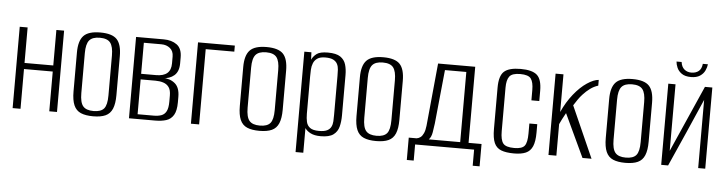

<svg xmlns="http://www.w3.org/2000/svg" viewBox="-46 -840 4397 1164"><g transform="rotate(5 2152.5 -258.0)"><path d="M45 0V-495H93V-279H268V-495H315V0H268V-242H93V0Z M535 7Q489 7 460 -5.5Q431 -18 417.5 -49Q404 -80 404 -133V-370Q404 -441 433.5 -472Q463 -503 535 -503Q607 -503 636 -472.5Q665 -442 665 -370V-133Q665 -81 652 -50Q639 -19 610.5 -6Q582 7 535 7ZM535 -25Q580 -25 598.5 -47Q617 -69 617 -127V-370Q617 -424 599 -447.5Q581 -471 535 -471Q490 -471 471 -448.5Q452 -426 452 -370V-127Q452 -70 471 -47.5Q490 -25 535 -25Z M753 0V-495H921Q970 -495 1001.5 -472Q1033 -449 1033 -395V-358Q1033 -309 1005.5 -285Q978 -261 934 -260V-262Q980 -262 1010 -237Q1040 -212 1040 -155V-122Q1040 -71 1024 -44.5Q1008 -18 979.5 -9Q951 0 912 0ZM803 -29H901Q928 -29 947.5 -36Q967 -43 977.5 -63Q988 -83 988 -122V-159Q988 -192 975.5 -209.5Q963 -227 941.5 -234Q920 -241 894 -241H803ZM803 -275H894Q939 -275 961.5 -294.5Q984 -314 984 -354V-396Q984 -429 962.5 -446.5Q941 -464 910 -464H803Z M1130 0V-495H1354V-458H1180V0Z M1547 7Q1501 7 1472 -5.5Q1443 -18 1429.5 -49Q1416 -80 1416 -133V-370Q1416 -441 1445.5 -472Q1475 -503 1547 -503Q1619 -503 1648 -472.5Q1677 -442 1677 -370V-133Q1677 -81 1664 -50Q1651 -19 1622.5 -6Q1594 7 1547 7ZM1547 -25Q1592 -25 1610.5 -47Q1629 -69 1629 -127V-370Q1629 -424 1611 -447.5Q1593 -471 1547 -471Q1502 -471 1483 -448.5Q1464 -426 1464 -370V-127Q1464 -70 1483 -47.5Q1502 -25 1547 -25Z M1777 116V-495H1820L1822 -450Q1832 -472 1852.5 -487Q1873 -502 1920 -502Q1971 -502 1996 -485Q2021 -468 2029.5 -439.5Q2038 -411 2038 -375V-130Q2038 -92 2030 -61Q2022 -30 1997 -11.5Q1972 7 1920 7Q1882 7 1858.5 -5Q1835 -17 1824 -34V116ZM1907 -24Q1939 -24 1956 -32.5Q1973 -41 1980.5 -56Q1988 -71 1989 -89.5Q1990 -108 1990 -128V-366Q1990 -385 1989 -404Q1988 -423 1980.5 -438Q1973 -453 1956 -462Q1939 -471 1907 -471Q1876 -471 1859 -459.5Q1842 -448 1834.5 -429.5Q1827 -411 1826 -389Q1825 -367 1825 -348V-121Q1825 -94 1830 -72Q1835 -50 1852.5 -37Q1870 -24 1907 -24Z M2257 7Q2211 7 2182 -5.5Q2153 -18 2139.5 -49Q2126 -80 2126 -133V-370Q2126 -441 2155.5 -472Q2185 -503 2257 -503Q2329 -503 2358 -472.5Q2387 -442 2387 -370V-133Q2387 -81 2374 -50Q2361 -19 2332.5 -6Q2304 7 2257 7ZM2257 -25Q2302 -25 2320.5 -47Q2339 -69 2339 -127V-370Q2339 -424 2321 -447.5Q2303 -471 2257 -471Q2212 -471 2193 -448.5Q2174 -426 2174 -370V-127Q2174 -70 2193 -47.5Q2212 -25 2257 -25Z M2453 105V-31H2501Q2514 -33 2524.5 -41Q2535 -49 2543 -66.5Q2551 -84 2554 -112L2591 -494H2817V-31H2896V105H2854V7H2495V105ZM2575 -31H2766V-458H2636L2603 -130Q2600 -106 2595 -76Q2590 -46 2575 -31Z M3097 9Q3048 9 3018.5 -2.5Q2989 -14 2976 -43.5Q2963 -73 2963 -129V-380Q2963 -452 2992.5 -478.5Q3022 -505 3093 -505Q3163 -505 3192.5 -479Q3222 -453 3222 -383V-321H3174V-384Q3174 -431 3158.5 -452.5Q3143 -474 3093 -474Q3044 -474 3027.5 -452.5Q3011 -431 3011 -384V-119Q3011 -66 3027.5 -45Q3044 -24 3096 -24Q3143 -24 3158.5 -44.5Q3174 -65 3174 -119V-180H3222V-129Q3222 -75 3209 -45Q3196 -15 3168.5 -3Q3141 9 3097 9Z M3306 0V-495H3354V-266Q3382 -328 3420.5 -376Q3459 -424 3499.5 -451Q3540 -478 3570 -480V-445Q3544 -437 3521.5 -420.5Q3499 -404 3479 -382Q3465 -367 3453 -349.5Q3441 -332 3429 -313L3568 0H3513L3390 -262Q3380 -244 3369 -223Q3358 -202 3354 -192V0Z M3774 7Q3728 7 3699 -5.5Q3670 -18 3656.5 -49Q3643 -80 3643 -133V-370Q3643 -441 3672.5 -472Q3702 -503 3774 -503Q3846 -503 3875 -472.5Q3904 -442 3904 -370V-133Q3904 -81 3891 -50Q3878 -19 3849.5 -6Q3821 7 3774 7ZM3774 -25Q3819 -25 3837.5 -47Q3856 -69 3856 -127V-370Q3856 -424 3838 -447.5Q3820 -471 3774 -471Q3729 -471 3710 -448.5Q3691 -426 3691 -370V-127Q3691 -70 3710 -47.5Q3729 -25 3774 -25Z M3992 0V-494H4036V-89L4215 -494H4260V0H4217V-415Q4171 -310 4126 -207Q4081 -104 4034 0ZM4125 -546Q4089 -546 4068.5 -560.5Q4048 -575 4039.5 -595Q4031 -615 4030 -632H4061Q4065 -602 4082.5 -587.5Q4100 -573 4125 -573Q4152 -573 4169.5 -587Q4187 -601 4190 -632H4221Q4219 -613 4209.5 -593Q4200 -573 4179.5 -559.5Q4159 -546 4125 -546Z"/></g></svg>

Font: Alumni Sans Light
Style: Regular
Weight: 300
Version: Version 1.018